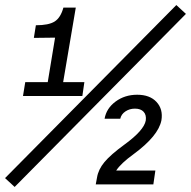

<svg xmlns="http://www.w3.org/2000/svg" viewBox="-70 -730 756 760"><path d="M-50 -25 628 -710 666 -675 -12 10ZM309 0 314 -27Q319 -59 343.5 -88.5Q368 -118 423 -158Q500 -214 507 -253Q510 -275 498.5 -287.5Q487 -300 464 -300Q443 -300 426.5 -289Q410 -278 406 -260H344Q351 -301 387.5 -328Q424 -355 473 -355Q523 -355 549.5 -326.5Q576 -298 569 -254Q557 -192 459 -120Q408 -83 390 -55H545L537 0ZM21 -350 30 -405H119L148 -581L64 -580L72 -630Q123 -630 146.5 -645Q170 -660 181 -700H230L180 -405H264L256 -350Z"/></svg>

Font: CommitMono
Style: Italic
Weight: 400
Monospace: yes
Designer: Eigil Nikolajsen
Foundry: Eigil Nikolajsen
Version: Version 1.143